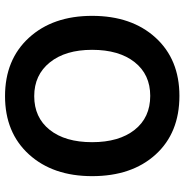

<svg xmlns="http://www.w3.org/2000/svg" viewBox="-5 -721 733 763"><g transform="rotate(90 361.5 -339.5)"><path d="M680 -339Q680 -183 593.5 -88Q507 7 362 7Q217 7 130 -88Q43 -183 43 -339Q43 -496 129.5 -591Q216 -686 361 -686Q508 -686 594 -591.5Q680 -497 680 -339ZM178 -339Q178 -233 228 -171Q278 -109 362 -109Q447 -109 496 -170.5Q545 -232 545 -339Q545 -446 496 -508Q447 -570 361 -570Q276 -570 227 -508Q178 -446 178 -339Z"/></g></svg>

Font: Hind Siliguri SemiBold
Style: Regular
Weight: 600
Designer: Jyotish Sonowal
Foundry: Indian Type Foundry
Version: Version 1.001;PS 1.0;hotconv 1.0.86;makeotf.lib2.5.63406; tt